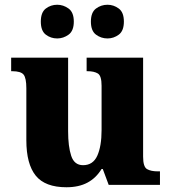

<svg xmlns="http://www.w3.org/2000/svg" viewBox="-20 -779 720 809"><path d="M260 10Q170 10 130.5 -39Q91 -88 91 -188V-407Q91 -450 79.5 -464.5Q68 -479 31 -479H27V-536H267V-226Q267 -162 280 -122.5Q293 -83 330 -83Q372 -83 390 -123Q408 -163 408 -231V-418Q408 -460 392 -469.5Q376 -479 349 -479H345V-536H583V-119Q583 -76 599.5 -66.5Q616 -57 644 -57H654V0H438L413 -67H408Q385 -29 348.5 -9.5Q312 10 260 10ZM433 -617Q406 -617 384.5 -633Q363 -649 363 -688Q363 -727 384.5 -743Q406 -759 433 -759Q459 -759 480.5 -743Q502 -727 502 -688Q502 -649 480.5 -633Q459 -617 433 -617ZM221 -617Q194 -617 173 -633Q152 -649 152 -688Q152 -727 173 -743Q194 -759 221 -759Q247 -759 269 -743Q291 -727 291 -688Q291 -649 269 -633Q247 -617 221 -617Z"/></svg>

Font: Noto Serif Georgian ExtraBold
Style: Regular
Weight: 800
Designer: Monotype Design Team, Akaki Razmadze
Foundry: Google LLC
Version: Version 2.003; ttfautohint (v1.8.4.7-5d5b)